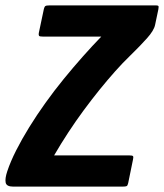

<svg xmlns="http://www.w3.org/2000/svg" viewBox="-48 -693 609 713"><path d="M531 -673Q538 -673 540 -671Q542 -669 540 -658L528 -601Q524 -580 497.5 -550.5Q471 -521 435 -486Q408 -460 379.5 -428Q351 -396 321.5 -359.5Q292 -323 262.5 -283Q233 -243 205.5 -201Q178 -159 153 -116H431Q444 -116 446 -113Q448 -110 446 -101L428 -13Q426 -4 422.5 -2Q419 0 407 0H1Q-24 0 -27 -15Q-30 -30 -21 -57Q-9 -93 12 -134.5Q33 -176 60.5 -220.5Q88 -265 120.5 -310.5Q153 -356 188.5 -399.5Q224 -443 259.5 -483Q295 -523 328 -557H113Q99 -557 97 -560Q95 -563 96 -570L115 -660Q117 -668 120.5 -670.5Q124 -673 137 -673Z"/></svg>

Font: Glory Thin ExtraBold
Style: Italic
Weight: 800
Italic angle: -12°
Version: Version 1.011